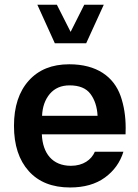

<svg xmlns="http://www.w3.org/2000/svg" viewBox="-20 -806 598 831"><path d="M523.4 -224.6C523.9 -233.9 523.9 -243.2 523.9 -252.4C523.9 -302.7 516.6 -348.6 502 -390.6C472.2 -474.1 398.9 -527.8 279.8 -527.8C205.1 -527.8 147 -504.4 104.5 -457C62 -409.7 40.5 -344.7 40.5 -261.2C40.5 -177.7 62 -112.8 104.5 -65.4C147 -18.1 206.5 5.4 283.2 5.4C344.2 5.4 394.5 -8.8 434.1 -37.6C473.6 -66.4 500 -103.5 514.2 -149.4H390.6C375.5 -114.3 339.8 -88.4 287.1 -88.4C206.5 -88.4 164.6 -142.6 161.1 -224.6ZM162.1 -304.7C163.6 -343.3 174.8 -375 195.8 -399.9C216.8 -424.3 245.1 -436.5 281.2 -436.5C322.8 -436.5 353 -424.3 371.6 -399.4C390.1 -374.5 400.4 -342.8 402.3 -304.7ZM217.3 -618.7H353L429.2 -785.6H344.7L285.6 -668L226.1 -785.6H141.6Z"/></svg>

Font: Estedad SemiBold
Style: Regular
Weight: 600
Designer: Amin Abedi
Version: Version 7.3